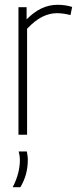

<svg xmlns="http://www.w3.org/2000/svg" viewBox="-20 -562 321 801"><path d="M91 -532V-481Q150 -542 220 -542Q253 -542 281 -533L274 -499Q245 -507 217 -507Q187 -507 156.5 -492Q126 -477 93 -442V0H57V-532ZM33 219Q49 188 56 159.5Q63 131 63 105Q63 88 58 70H92Q93 77 94.5 85.5Q96 94 96 104Q96 136 88.5 164Q81 192 65 219Z"/></svg>

Font: Georama SemiCondensed ExtraLight
Style: Regular
Weight: 200
Width: 4
Designer: Jean-Baptiste Levee
Foundry: Production Type
Version: Version 1.000